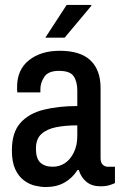

<svg xmlns="http://www.w3.org/2000/svg" viewBox="-20 -743 496 775"><path d="M164 12Q145 12 121.5 6.5Q98 1 76.5 -15Q55 -31 41.5 -60Q28 -89 28 -136Q28 -208 62 -246.5Q96 -285 156 -300Q216 -315 292 -315V-378Q292 -413 277.5 -435Q263 -457 218 -457Q175 -457 159 -433Q143 -409 143 -383V-370H50Q49 -375 49 -380Q49 -385 49 -392Q49 -462 97 -500Q145 -538 221 -538Q305 -538 345.5 -499Q386 -460 386 -388V-105Q386 -86 395 -78Q404 -70 414 -70H444V-4Q436 0 421.5 4.5Q407 9 385 9Q351 9 329 -9Q307 -27 298 -57H293Q273 -25 241 -6.5Q209 12 164 12ZM193 -70Q220 -70 242 -84.5Q264 -99 278 -127.5Q292 -156 292 -195V-237Q244 -237 206.5 -229.5Q169 -222 147 -202Q125 -182 125 -143Q125 -104 142.5 -87Q160 -70 193 -70ZM163 -591 249 -723H348L349 -720L241 -591Z"/></svg>

Font: Archivo Narrow Medium
Style: Regular
Weight: 500
Designer: Hector Gatti
Foundry: Omnibus-Type
Version: Version 3.002